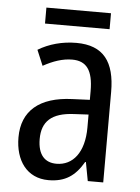

<svg xmlns="http://www.w3.org/2000/svg" viewBox="-51 -809 561 767"><g transform="rotate(5 230.0 -426.0)"><path d="M363 -769H104V-705H363ZM236 -639C179 -639 126 -624 83 -598L109 -536C149 -558 187 -571 225 -571C282 -571 309 -536 309 -452V-417L239 -414C107 -409 38 -349 38 -243C38 -151 85 -83 172 -83C239 -83 279 -111 312 -168H315L329 -93H391V-456C391 -576 345 -639 236 -639ZM252 -355 309 -358V-306C309 -206 264 -151 198 -151C152 -151 123 -180 123 -244C123 -313 160 -351 252 -355Z"/></g></svg>

Font: Noto Sans Kannada UI Condensed
Style: Regular
Weight: 400
Width: 3
Designer: Jelle Bosma - Monotype Design Team
Foundry: Monotype Imaging Inc.
Version: Version 2.005